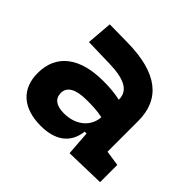

<svg xmlns="http://www.w3.org/2000/svg" viewBox="-131 -680 847 847"><g transform="rotate(45 293.0 -256.0)"><path d="M388.2 4.9 573.7 0V-107.4L502 -118.2V-309.6C502 -446.3 412.1 -518.6 224.6 -521L111.8 -522.5L102.1 -402.3L234.4 -398.9C327.6 -396.5 375 -372.1 375 -316.9V-315.4C343.8 -322.3 312 -325.7 269 -325.7C122.1 -325.7 38.6 -261.7 38.6 -146C38.6 -46.4 102.5 9.8 212.9 9.8C302.7 9.8 358.9 -29.8 368.2 -109.4H379.9ZM375 -206.5C373 -154.8 329.6 -101.6 245.6 -101.6C198.2 -101.6 172.9 -120.6 172.9 -155.8C172.9 -194.3 208.5 -214.4 275.4 -214.4C309.6 -214.4 337.4 -214.4 375 -206.5Z"/></g></svg>

Font: Cascadia Mono NF
Style: Bold
Weight: 700
Monospace: yes
Designer: Aaron Bell
Foundry: Saja Typeworks
Version: Version 2404.023